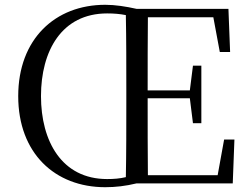

<svg xmlns="http://www.w3.org/2000/svg" viewBox="-20 -765 1041 801"><path d="M151 -364C151 -552 237 -709 427 -709C455 -709 480 -707 505 -702C507 -599 507 -495 507 -391V-337C507 -232 507 -128 505 -26C480 -20 455 -18 427 -18C237 -18 151 -177 151 -364ZM915 -183 888 -34H597C596 -133 596 -236 596 -355H772L785 -251H820V-491H785L772 -388H596C596 -497 596 -596 597 -693H870L897 -548H940L933 -728H550C505 -738 461 -745 419 -745C210 -745 56 -602 56 -364C56 -126 209 16 419 16C462 16 505 11 550 0H951L958 -183Z"/></svg>

Font: Harano Aji Mincho KR
Style: Regular
Weight: 400
Foundry: Masamichi Hosoda
Version: HaranoAjiMinchoKR-Regular version 20230610;ttx 4.39.4